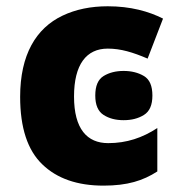

<svg xmlns="http://www.w3.org/2000/svg" viewBox="-20 -579 566 609"><path d="M308.1 9.8C384.3 9.8 433.6 -5.9 479 -35.2V-172.9C432.1 -142.1 381.8 -125 323.2 -125C256.3 -125 214.8 -169.9 214.8 -272.9C214.8 -374.5 253.9 -424.8 321.8 -424.8C363.3 -424.8 401.4 -413.1 448.2 -393.1L497.1 -520C451.7 -543 394 -559.1 321.8 -559.1C268.1 -559.1 220.2 -549.3 178.2 -529.3C94.2 -489.3 43.9 -405.3 43.9 -272C43.9 -173.8 67.4 -102.5 114.3 -57.6C160.6 -12.7 225.6 9.8 308.1 9.8ZM372.1 -354C347.2 -354 326.2 -348.6 308.6 -337.9C291 -327.1 282.2 -306.6 282.2 -275.9C282.2 -246.1 291 -225.6 308.6 -214.4C326.2 -203.1 347.2 -197.8 372.1 -197.8C397 -197.8 418.5 -203.1 436.5 -214.4C454.6 -225.6 463.4 -246.1 463.4 -275.9C463.4 -306.6 454.6 -327.1 436.5 -337.9C418.5 -348.6 397 -354 372.1 -354Z"/></svg>

Font: Noto Reveo Sans
Style: Regular
Weight: 800
Designer: Monotype Design Team
Foundry: Monotype Imaging Inc.
Version: Version 2.007